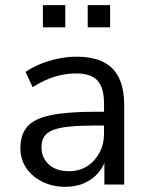

<svg xmlns="http://www.w3.org/2000/svg" viewBox="-20 -715 579 744"><path d="M233.5 8.9Q183.7 8.9 144.1 -10.8Q104.4 -30.5 81.7 -64.1Q59 -97.8 59 -139.7Q59 -193.7 86.2 -224.7Q113.4 -255.6 177.2 -268.8Q241 -282 350.7 -282H396V-228.6H352.3Q290.9 -228.6 249.9 -224.6Q208.9 -220.5 184.9 -210.9Q160.9 -201.3 150.8 -185.1Q140.7 -168.9 140.7 -144.6Q140.7 -103.7 169.3 -77.6Q197.9 -51.6 247.3 -51.6Q287.2 -51.6 317.5 -70.8Q347.8 -90 365.4 -123.1Q383.1 -156.2 383.1 -198.7V-313.1Q383.1 -374.8 357.9 -402.6Q332.7 -430.4 275.4 -430.4Q232.3 -430.4 191.1 -417.7Q150 -404.9 106.5 -377.3L79 -436.3Q105 -454.3 137.9 -467.6Q170.7 -480.8 206.8 -488.1Q242.8 -495.3 276.2 -495.3Q339.2 -495.3 380.1 -474.9Q421.1 -454.5 441.2 -412.9Q461.3 -371.3 461.3 -306.1V0H384.5V-113H394.1Q385.5 -75.4 363.2 -48Q340.8 -20.7 308 -5.9Q275.1 8.9 233.5 8.9ZM319.9 -609.2V-695H406.7V-609.2ZM146.2 -609.2V-695H233V-609.2Z"/></svg>

Font: Nunito Sans 12pt ExtraLight
Style: Regular
Weight: 200
Designer: Vernon Adams
Foundry: Vernon Adams
Version: Version 3.101;gftools[0.9.27]